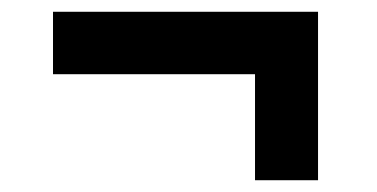

<svg xmlns="http://www.w3.org/2000/svg" viewBox="-20 -426 640 326"><path d="M520 -120V-406H70V-300H413V-120Z"/></svg>

Font: Noto Sans Mono UI
Style: Bold
Weight: 700
Designer: Monotype Design team
Foundry: Monotype Imaging Inc.
Version: 1.000